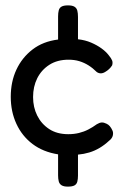

<svg xmlns="http://www.w3.org/2000/svg" viewBox="-20 -620 467 714"><path d="M232 74Q217 74 209 69Q201 64 198.5 54.5Q196 45 196 32V-46Q140 -55 101 -84.5Q62 -114 41 -159.5Q20 -205 20 -260Q20 -316 41 -361Q62 -406 101 -436Q140 -466 196 -473V-559Q196 -572 198.5 -581.5Q201 -591 209 -595.5Q217 -600 233 -600Q249 -600 257 -595Q265 -590 267.5 -580.5Q270 -571 270 -557V-474Q297 -471 319 -461.5Q341 -452 357.5 -440Q374 -428 384 -415Q394 -403 397 -395Q400 -387 397 -377Q392 -369 385.5 -363Q379 -357 372 -353Q355 -342 340 -352Q325 -367 309 -377Q293 -387 275 -392.5Q257 -398 235 -398Q193 -398 163.5 -379Q134 -360 118.5 -329Q103 -298 103 -259Q103 -221 118.5 -190Q134 -159 163 -140Q192 -121 234 -121Q255 -121 273.5 -125.5Q292 -130 308.5 -138.5Q325 -147 340 -158Q350 -164 358 -164.5Q366 -165 376 -160Q383 -157 388.5 -150.5Q394 -144 398 -135Q402 -127 399.5 -116Q397 -105 385 -96Q369 -81 350.5 -70Q332 -59 312 -53Q292 -47 270 -45V33Q270 46 267.5 55.5Q265 65 257 69.5Q249 74 232 74Z"/></svg>

Font: Fredoka Light
Style: Regular
Weight: 400
Version: Version 2.001